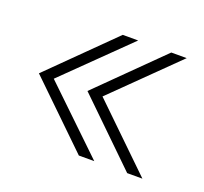

<svg xmlns="http://www.w3.org/2000/svg" viewBox="-69 -520 503 474"><g transform="rotate(20 182.5 -283.5)"><path d="M220 -442.5 56.5 -282.5 220 -125.5H179.5L17.5 -282.5L179.5 -442.5ZM347.5 -442.5 184.5 -282.5 346.5 -125.5H306.5L145 -282.5L307 -442.5Z"/></g></svg>

Font: Epilogue Light
Style: Regular
Weight: 300
Designer: Tyler Finck
Foundry: Etcetera Type Co
Version: Version 2.111; ttfautohint (v1.8.3)